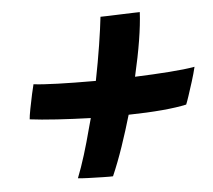

<svg xmlns="http://www.w3.org/2000/svg" viewBox="-41 -634 606 546"><g transform="rotate(-5 262.5 -360.5)"><path d="M485.5 -317Q458.5 -311 416.2 -307.2Q374 -303.5 320 -302.5Q307 -258 292 -214Q277 -170 260.5 -132Q253.5 -131.5 232.2 -132Q211 -132.5 189.8 -133.2Q168.5 -134 160.5 -135Q172 -164 183 -199.5Q194 -235 204 -273.5Q208 -287.5 212 -302.5Q162.5 -304 115.8 -307Q69 -310 38.5 -314Q39 -322.5 43 -343.5Q47 -364.5 51.5 -385Q56 -405.5 58 -412.5Q80.5 -409.5 126.8 -408Q173 -406.5 227 -406.5Q231.5 -406.5 235.5 -406.5Q246 -459.5 253.5 -507.2Q261 -555 264.5 -587Q269.5 -587 286 -587.5Q302.5 -588 322.2 -588.8Q342 -589.5 357.8 -590Q373.5 -590.5 377 -590.5Q373.5 -521 347.5 -408.5Q401 -410.5 445.8 -413.8Q490.5 -417 518.5 -422Q514 -403 507 -380.8Q500 -358.5 494 -340.5Q488 -322.5 485.5 -317Z"/></g></svg>

Font: Grandstander Medium
Style: Italic
Weight: 500
Italic angle: -15°
Designer: Tyler Finck
Foundry: Etcetera Type Co
Version: Version 1.200; ttfautohint (v1.8.3)